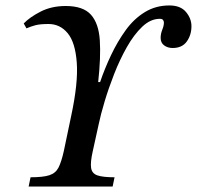

<svg xmlns="http://www.w3.org/2000/svg" viewBox="-20 -684 722 704"><path d="M393 0H85L92 -34Q138 -34 161 -41.5Q184 -49 194.5 -69.5Q205 -90 214 -130L241 -259Q267 -380 261.5 -454.5Q256 -529 228 -562.5Q200 -596 158 -596Q127 -596 110 -591.5Q93 -587 77 -580L67 -598Q89 -621 129 -641.5Q169 -662 221 -662Q285 -662 313.5 -630Q342 -598 346 -536Q350 -474 340 -383H347Q364 -433 387.5 -482.5Q411 -532 441 -573.5Q471 -615 511 -639.5Q551 -664 601 -664Q642 -664 662 -640Q682 -616 682 -588Q682 -556 665 -532Q648 -508 613 -508Q595 -508 582 -517.5Q569 -527 569 -545Q569 -560 575 -575Q581 -590 581 -601Q581 -606 578 -610.5Q575 -615 566 -615Q532 -615 501.5 -586Q471 -557 445 -511Q419 -465 398.5 -412.5Q378 -360 363.5 -311.5Q349 -263 342 -229L320 -129Q311 -89 314 -68.5Q317 -48 337 -41Q357 -34 400 -34Z"/></svg>

Font: STIX Two Text Medium
Style: Italic
Weight: 500
Italic angle: -12°
Designer: Ross Mills, John Hudson & Paul Hanslow, Tiro Typeworks Ltd; with prior portions MicroPress Inc. and Coen Hoffman, Elsevi
Foundry: Tiro Typeworks Ltd
Version: Version 2.13 b171